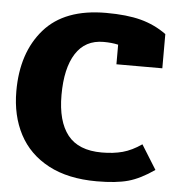

<svg xmlns="http://www.w3.org/2000/svg" viewBox="-50 -709 714 771"><g transform="rotate(5 307.0 -323.5)"><path d="M15 -318Q15 -473 97.5 -567.5Q180 -662 347 -662Q431 -662 487.5 -647Q544 -632 591 -598V-460H406V-539Q380 -545 347 -545Q273 -545 235 -485.5Q197 -426 197 -318Q197 -212 240.5 -157Q284 -102 378 -102Q425 -102 462 -112Q499 -122 538 -149L599 -51Q543 -12 494.5 1.5Q446 15 368 15Q252 15 173 -27Q94 -69 54.5 -144Q15 -219 15 -318Z"/></g></svg>

Font: Pridi
Style: Bold
Weight: 700
Designer: Katatrad Team
Foundry: CadsonDemak
Version: Version 1.001